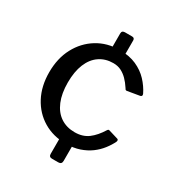

<svg xmlns="http://www.w3.org/2000/svg" viewBox="-175 -859 909 976"><g transform="rotate(30 279.0 -371.0)"><path d="M331 -20Q331 0 311 0H274Q256 0 256 -18V-135Q256 -152 274 -152H316Q331 -152 331 -137V-20ZM331 -610Q331 -590 311 -590H274Q256 -590 256 -608V-725Q256 -742 274 -742H316Q331 -742 331 -727V-610ZM297 -651Q353 -651 394.5 -632.5Q436 -614 464.5 -583.5Q493 -553 510 -518Q516 -504 503 -501L432 -489Q423 -487 419 -497Q402 -523 385 -540Q368 -557 348 -567Q328 -577 302 -577Q256 -577 221.5 -553.5Q187 -530 168.5 -485Q150 -440 150 -376Q150 -312 169 -266.5Q188 -221 223 -197.5Q258 -174 306 -174Q353 -174 385 -198Q417 -222 444 -266Q447 -270 449.5 -271Q452 -272 458 -270L511 -254Q519 -251 515 -239Q503 -214 483.5 -189Q464 -164 437.5 -144.5Q411 -125 376 -113Q341 -101 297 -101Q222 -101 164.5 -135.5Q107 -170 74.5 -231.5Q42 -293 42 -374Q42 -456 75 -518Q108 -580 165.5 -615.5Q223 -651 297 -651Z"/></g></svg>

Font: Libre Franklin Thin Medium
Style: Regular
Weight: 500
Version: Version 3.000